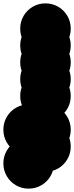

<svg xmlns="http://www.w3.org/2000/svg" viewBox="-170 -620 440 1140"><path d="M-50 -450Q-50 -491 -30 -525.5Q-10 -560 24.5 -580Q59 -600 100 -600Q141 -600 175.5 -580Q210 -560 230 -525.5Q250 -491 250 -450Q250 -409 230 -374.5Q210 -340 175.5 -320Q141 -300 100 -300Q59 -300 24.5 -320Q-10 -340 -30 -374.5Q-50 -409 -50 -450ZM-50 -350Q-50 -391 -30 -425.5Q-10 -460 24.5 -480Q59 -500 100 -500Q141 -500 175.5 -480Q210 -460 230 -425.5Q250 -391 250 -350Q250 -309 230 -274.5Q210 -240 175.5 -220Q141 -200 100 -200Q59 -200 24.5 -220Q-10 -240 -30 -274.5Q-50 -309 -50 -350ZM-50 -250Q-50 -291 -30 -325.5Q-10 -360 24.5 -380Q59 -400 100 -400Q141 -400 175.5 -380Q210 -360 230 -325.5Q250 -291 250 -250Q250 -209 230 -174.5Q210 -140 175.5 -120Q141 -100 100 -100Q59 -100 24.5 -120Q-10 -140 -30 -174.5Q-50 -209 -50 -250ZM-50 -150Q-50 -191 -30 -225.5Q-10 -260 24.5 -280Q59 -300 100 -300Q141 -300 175.5 -280Q210 -260 230 -225.5Q250 -191 250 -150Q250 -109 230 -74.5Q210 -40 175.5 -20Q141 0 100 0Q59 0 24.5 -20Q-10 -40 -30 -74.5Q-50 -109 -50 -150ZM-50 -50Q-50 -91 -30 -125.5Q-10 -160 24.5 -180Q59 -200 100 -200Q141 -200 175.5 -180Q210 -160 230 -125.5Q250 -91 250 -50Q250 -9 230 25.5Q210 60 175.5 80Q141 100 100 100Q59 100 24.5 80Q-10 60 -30 25.5Q-50 -9 -50 -50ZM-150 150Q-150 109 -130 74.5Q-110 40 -75.5 20Q-41 0 0 0Q41 0 75.5 20Q110 40 130 74.5Q150 109 150 150Q150 191 130 225.5Q110 260 75.5 280Q41 300 0 300Q-41 300 -75.5 280Q-110 260 -130 225.5Q-150 191 -150 150ZM-50 150Q-50 109 -30 74.5Q-10 40 24.5 20Q59 0 100 0Q141 0 175.5 20Q210 40 230 74.5Q250 109 250 150Q250 191 230 225.5Q210 260 175.5 280Q141 300 100 300Q59 300 24.5 280Q-10 260 -30 225.5Q-50 191 -50 150ZM-50 250Q-50 209 -30 174.5Q-10 140 24.5 120Q59 100 100 100Q141 100 175.5 120Q210 140 230 174.5Q250 209 250 250Q250 291 230 325.5Q210 360 175.5 380Q141 400 100 400Q59 400 24.5 380Q-10 360 -30 325.5Q-50 291 -50 250ZM-150 350Q-150 309 -130 274.5Q-110 240 -75.5 220Q-41 200 0 200Q41 200 75.5 220Q110 240 130 274.5Q150 309 150 350Q150 391 130 425.5Q110 460 75.5 480Q41 500 0 500Q-41 500 -75.5 480Q-110 460 -130 425.5Q-150 391 -150 350Z"/></svg>

Font: TINY 5x3
Style: Regular
Weight: 400
Designer: Jack Halten Fahnestock
Foundry: Velvetyne Type Foundry
Version: Version 1.002